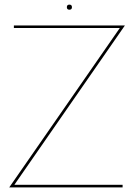

<svg xmlns="http://www.w3.org/2000/svg" viewBox="-20 -810 575 830"><path d="M269 -779Q269 -790 280 -790Q291 -790 291 -779Q291 -768 280 -768Q269 -768 269 -779ZM40 -689V-700H520L42 -11H510V0H20L498 -689Z"/></svg>

Font: Jost* Hairline
Style: Regular
Weight: 100
Version: Version 3.7